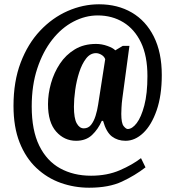

<svg xmlns="http://www.w3.org/2000/svg" viewBox="-20 -734 807 896"><path d="M396 142Q327 142 263.5 119.5Q200 97 150 50Q100 3 71.5 -69Q43 -141 43 -240Q43 -354 76.5 -442Q110 -530 167 -590.5Q224 -651 295.5 -682.5Q367 -714 442 -714Q529 -714 595 -675.5Q661 -637 698 -563Q735 -489 735 -384Q735 -288 711 -219Q687 -150 648.5 -113.5Q610 -77 566 -77Q529 -77 502.5 -97Q476 -117 461 -170H455Q438 -131 409.5 -104Q381 -77 335 -77Q280 -77 242 -120Q204 -163 204 -248Q204 -296 218 -345.5Q232 -395 259.5 -436.5Q287 -478 329 -503.5Q371 -529 428 -529Q455 -529 481.5 -519.5Q508 -510 518 -499L553 -520H584L551 -275Q548 -253 547 -232Q546 -211 546 -203Q546 -159 557 -145.5Q568 -132 576 -132Q597 -132 618 -159.5Q639 -187 653.5 -242Q668 -297 668 -379Q668 -473 638 -535.5Q608 -598 555.5 -630Q503 -662 436 -662Q378 -662 322.5 -633Q267 -604 223.5 -548.5Q180 -493 154 -414.5Q128 -336 128 -237Q128 -126 163 -54.5Q198 17 260.5 51.5Q323 86 405 86Q480 86 539 60.5Q598 35 638 4L659 47Q610 85 549 113.5Q488 142 396 142ZM371 -135Q392 -135 405 -151.5Q418 -168 426 -193.5Q434 -219 438 -246L471 -458Q466 -471 453 -478.5Q440 -486 428 -486Q401 -486 381.5 -460.5Q362 -435 349.5 -396Q337 -357 331 -314Q325 -271 325 -236Q325 -182 338 -158.5Q351 -135 371 -135Z"/></svg>

Font: Noto Serif Tamil ExtraCondensed Black
Style: Regular
Weight: 900
Width: 2
Designer: Indian Type Foundry, Tom Grace, and the Monotype Design Team
Foundry: Monotype Imaging Inc.
Version: Version 2.004; ttfautohint (v1.8.4.7-5d5b)